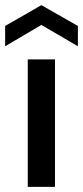

<svg xmlns="http://www.w3.org/2000/svg" viewBox="-41 -727 323 747"><path d="M67 0V-496H173V0ZM-21 -547V-626L120 -707L262 -626V-547L120 -630Z"/></svg>

Font: DeepMind Sans Medium
Style: Regular
Weight: 500
Designer: Jonny Pinhorn / Modifications: Colophon Foundry
Foundry: Colophon Foundry
Version: Version 1.002; ttfautohint (v1.8.2)